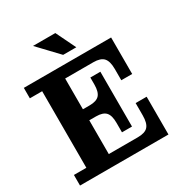

<svg xmlns="http://www.w3.org/2000/svg" viewBox="-199 -1018 1098 1162"><g transform="rotate(-30 350.0 -437.0)"><path d="M23 0V-74H110V-609H24V-682H269V0ZM269 0V-78H641V0ZM404 -219Q404 -270 384 -292Q364 -314 316 -314H474V-152H404ZM269 -314V-391H474V-314ZM472 -78Q523 -78 543.5 -101Q564 -124 564 -178V-264H641V-78ZM316 -391Q364 -391 384 -413Q404 -435 404 -486V-535H474V-391ZM269 -606V-682H634V-606ZM558 -506Q558 -560 537 -583Q516 -606 466 -606H634V-427H558ZM330 -736 199 -874H355L422 -736Z"/></g></svg>

Font: Montagu Slab 144pt SemiBold
Style: Regular
Weight: 600
Version: Version 1.000